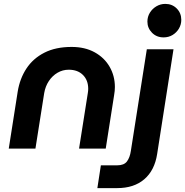

<svg xmlns="http://www.w3.org/2000/svg" viewBox="-20 -763 951 986"><path d="M25 0 71 -293Q82 -360 116 -411.5Q150 -463 208 -492.5Q266 -522 348 -522Q416 -522 466 -494.5Q516 -467 543 -420Q570 -373 570 -316Q570 -307 569 -296Q568 -285 566 -274L523 0H386L431 -285Q432 -291 432.5 -296.5Q433 -302 433 -307Q433 -351 406 -378Q379 -405 333 -405Q302 -405 275.5 -389.5Q249 -374 231 -347Q213 -320 207 -285L162 0ZM480 203 498 86H582Q617 86 632 66Q647 46 652 12L734 -510H871L787 28Q774 112 721 157.5Q668 203 582 203ZM820 -571Q784 -571 760.5 -595Q737 -619 737 -652Q737 -677 749.5 -697.5Q762 -718 783 -730.5Q804 -743 829 -743Q864 -743 887.5 -719.5Q911 -696 911 -661Q911 -637 899 -616.5Q887 -596 866.5 -583.5Q846 -571 820 -571Z"/></svg>

Font: MuseoModerno SemiBold
Style: Italic
Weight: 600
Italic angle: -9°
Designer: Pablo Cosgaya, Héctor Gatti, Marcela Romero, and the Authors of The MuseoModerno Project.
Foundry: Omnibus-Type Team
Version: Version 1.003